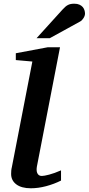

<svg xmlns="http://www.w3.org/2000/svg" viewBox="-20 -988 472 1020"><path d="M304.2 -28.8Q267.6 -10.3 225.3 1Q183.1 12.2 144 12.2Q94.2 12.2 66.7 -8.5Q39.1 -29.3 39.1 -64Q39.1 -72.3 39.8 -81.3Q40.5 -90.3 43 -100.1L151.9 -661.1L64 -668.9V-705.1L232.9 -736.8H298.8L175.8 -102.1Q174.3 -93.3 174.6 -84.7Q174.8 -76.2 177.7 -69.1Q180.7 -62 186.5 -57.6Q192.4 -53.2 202.1 -53.2Q213.9 -53.2 241.2 -60.3Q268.6 -67.4 304.2 -83ZM431.6 -915.5Q431.6 -910.6 429.7 -904.5Q427.7 -898.4 424.1 -892.6Q420.4 -886.7 415.8 -881.6Q411.1 -876.5 405.3 -873.5L244.6 -785.2H174.3L311.5 -936.5Q319.8 -945.8 326.9 -951.9Q334 -958 341.3 -961.7Q348.6 -965.3 356.4 -966.8Q364.3 -968.3 374.5 -968.3Q390.6 -968.3 401.6 -963.4Q412.6 -958.5 419.2 -950.9Q425.8 -943.4 428.7 -933.8Q431.6 -924.3 431.6 -915.5Z"/></svg>

Font: Charis SIL Eur
Style: Bold Italic
Weight: 700
Italic angle: -11°
Foundry: SIL International
Version: Version 5.000